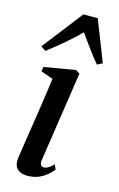

<svg xmlns="http://www.w3.org/2000/svg" viewBox="-124 -850 563 911"><g transform="rotate(15 158.0 -394.0)"><path d="M108.5 10.5Q88.5 10.5 73 3.8Q57.5 -3 49.8 -18.2Q42 -33.5 45 -58.5Q46.5 -71 51 -101.5Q55.5 -132 62.2 -174.8Q69 -217.5 76.5 -266.8Q84 -316 91.5 -367Q99 -418 105 -464.5L45 -485.5L49 -508L202 -534L222 -521.5L156 -81.5Q153 -63 159 -55.5Q165 -48 173 -48Q183.5 -48 194 -53.8Q204.5 -59.5 220 -75.5L231 -53Q222 -40.5 205 -25.5Q188 -10.5 163.8 0Q139.5 10.5 108.5 10.5ZM38 -584 14 -600 167.5 -798H238L316.5 -597.5L291 -584.5Q266 -614 242 -647Q218 -680 191.5 -716.5Q158.5 -683 120.5 -650.5Q82.5 -618 38 -584Z"/></g></svg>

Font: Merriweather 96pt Medium
Style: Italic
Weight: 500
Italic angle: -7.8°
Version: Version 2.101